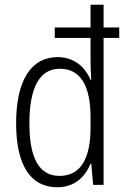

<svg xmlns="http://www.w3.org/2000/svg" viewBox="-20 -846 533 810"><path d="M222 -56C296 -56 339 -101 362 -155H365L373 -66H417V-686H483V-730H417V-826H362V-730H211V-686H362V-590C362 -566 363 -537 365 -509H362C340 -562 294 -605 223 -605C112 -605 48 -508 48 -326C48 -150 108 -56 222 -56ZM231 -104C143 -104 104 -182 104 -326C104 -476 147 -556 232 -556C321 -556 362 -483 362 -350V-308C362 -176 320 -104 231 -104Z"/></svg>

Font: Noto Sans Malayalam UI Condensed Light
Style: Regular
Weight: 300
Width: 3
Designer: Jelle Bosma - Monotype Design Team
Foundry: Monotype Imaging Inc.
Version: Version 2.104